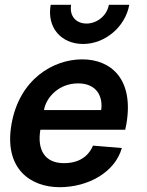

<svg xmlns="http://www.w3.org/2000/svg" viewBox="-20 -763 611 799"><path d="M228 16C348 16 459 -47 487 -147L367 -157C356 -130 326 -84 246 -84C166 -84 134 -140 148 -223H501L506 -247C538 -434 442 -516 322 -516C202 -516 61 -434 28 -247C-5 -60 108 16 228 16ZM163 -305C172 -358 225 -416 305 -416C385 -416 409 -358 401 -305ZM191 -743C174 -649 234 -580 326 -580C415 -580 501 -649 518 -743H433C425 -697 383 -665 340 -665C296 -665 268 -697 276 -743Z"/></svg>

Font: Uncut Sans Semibold
Style: Italic
Weight: 600
Italic angle: -10°
Designer: Kasper Nordkvist
Foundry: Uncut Type
Version: Version 1.111;FEAKit 1.0